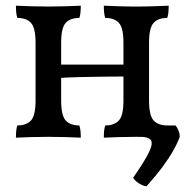

<svg xmlns="http://www.w3.org/2000/svg" viewBox="-20 -481 684 675"><path d="M345 3Q345 -10 346 -20.5Q347 -31 350 -40Q382 -40 398 -57.5Q414 -75 414 -127V-331Q414 -383 398 -400.5Q382 -418 350 -418Q347 -427 346 -437.5Q345 -448 345 -461Q368 -460 397.5 -459Q427 -458 459 -458Q491 -458 520.5 -459Q550 -460 573 -461Q573 -448 572 -437.5Q571 -427 568 -418Q536 -418 520 -400.5Q504 -383 504 -331V-127Q504 -75 520 -57.5Q536 -40 568 -40Q571 -31 572 -20.5Q573 -10 573 3Q550 2 520.5 1Q491 0 459 0Q427 0 397.5 1Q368 2 345 3ZM36 3Q36 -10 37 -20.5Q38 -31 41 -40Q73 -40 89 -57.5Q105 -75 105 -127V-331Q105 -383 89 -400.5Q73 -418 41 -418Q38 -427 37 -437.5Q36 -448 36 -461Q58 -460 88 -459Q118 -458 150 -458Q182 -458 212 -459Q242 -460 264 -461Q264 -448 263 -437.5Q262 -427 259 -418Q227 -418 211 -400.5Q195 -383 195 -331V-127Q195 -75 211 -57.5Q227 -40 259 -40Q262 -31 263 -20.5Q264 -10 264 3Q242 2 212 1Q182 0 150 0Q118 0 88 1Q58 2 36 3ZM190 -207V-254H418V-212Q389 -212 346.5 -211.5Q304 -211 261 -210Q218 -209 190 -207ZM495 174Q481 172 467.5 163Q454 154 448 144Q491 82 505 51.5Q519 21 509.5 10.5Q500 0 474 0V-40H597Q604 -32 608 -21Q612 -10 612 0Q603 24 588.5 49.5Q574 75 551.5 105.5Q529 136 495 174Z"/></svg>

Font: Vollkorn
Style: Regular
Weight: 400
Designer: Friedrich Althausen
Foundry: Friedrich Althausen
Version: Version 4.104